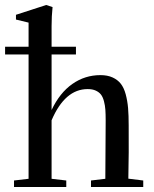

<svg xmlns="http://www.w3.org/2000/svg" viewBox="-31 -746 613 766"><path d="M24.9 0V-25.9L83 -32.7V-528.8H-10.7V-559.6H83V-655.8L32.7 -668V-687L153.3 -726.1L178.7 -717.8Q174.8 -681.6 174.8 -641.1V-559.6H272V-528.8H174.8V-307.1Q207.5 -376 257.8 -411.1Q308.1 -446.3 369.6 -446.3Q397.9 -446.3 418.2 -437Q438.5 -427.7 450.9 -411.9Q463.4 -396 470.5 -369.9Q477.5 -343.8 480 -314.7Q482.4 -285.6 482.4 -245.6Q483.4 -138.7 481 -33.2L540.5 -25.9V0H332V-25.9L389.2 -32.7Q390.6 -259.8 390.6 -264.6Q390.6 -290.5 389.4 -307.9Q388.2 -325.2 383.8 -342Q379.4 -358.9 371.8 -368.7Q364.3 -378.4 351.1 -384.5Q337.9 -390.6 318.8 -390.6Q228 -390.6 174.8 -266.1V-32.7L233.4 -25.9V0Z"/></svg>

Font: Elstob Medium
Style: Regular
Weight: 500
Designer: Peter S. Baker
Version: Version 1.015